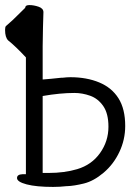

<svg xmlns="http://www.w3.org/2000/svg" viewBox="-33 -724 553 756"><path d="M66 -693Q66 -695 67 -697Q69 -704 83 -704Q100 -704 119 -697.5Q138 -691 138 -676Q136 -622 135 -542V-411Q164 -413 209 -418H214Q231 -420 244 -420Q308 -420 357.5 -399.5Q407 -379 433.5 -337Q460 -295 460 -228Q460 -174 437 -125.5Q414 -77 375 -44Q336 -11 297.5 -1.5Q259 8 231 9H229Q203 12 176 12Q110 12 72 2Q34 -8 34 -23Q34 -37 55 -38H69V-498Q28 -542 -1 -565Q-13 -577 -13 -606Q-13 -617 -10 -621L17 -645Q51 -678 66 -693ZM158 -43Q221 -43 271 -58Q328 -75 361 -121.5Q394 -168 394 -225Q394 -277 373.5 -306.5Q353 -336 322 -347Q291 -358 260 -358Q204 -358 135 -346V-43Z"/></svg>

Font: Moon Stars Kai HW
Style: Regular
Weight: 400
Designer: GuiWonder
Version: Version 1.101